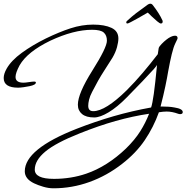

<svg xmlns="http://www.w3.org/2000/svg" viewBox="-49 -664 1008 1038"><path d="M240 354Q213 354 184.5 345.5Q156 337 135 327Q85 303 85 262Q85 142 366 32Q466 -7 564.5 -35.5Q663 -64 768 -83Q775 -103 782.5 -156.5Q790 -210 800 -313Q796 -306 790.5 -300Q785 -294 783 -291Q757 -262 721 -224.5Q685 -187 636 -137Q585 -85 538.5 -57Q492 -29 460 -29Q417 -29 394.5 -47.5Q372 -66 372 -98Q372 -158 450 -282Q529 -407 529 -444Q529 -473 512 -488Q495 -503 449 -503Q349 -503 223 -444Q99 -384 57 -311Q35 -270 35 -248Q35 -217 78 -217Q88 -217 107 -220Q127 -223 135 -223Q145 -223 145 -218Q145 -205 110 -198Q97 -195 78 -192.5Q59 -190 49 -190Q-29 -190 -29 -242Q-29 -265 -13 -293Q12 -337 69 -378.5Q126 -420 199 -456Q271 -491 332.5 -511Q394 -531 455 -531Q516 -531 553.5 -513.5Q591 -496 591 -456Q591 -437 583.5 -409Q576 -381 559 -352Q543 -326 512.5 -279Q482 -232 449 -167Q437 -144 432.5 -125Q428 -106 428 -92Q428 -63 455 -63Q521 -63 636 -176Q681 -221 722.5 -270Q764 -319 804 -371L809 -404Q811 -412 824.5 -426Q838 -440 851 -450Q862 -459 874.5 -465Q887 -471 897 -471Q911 -471 911 -458Q911 -454 910 -453L899 -430Q889 -410 879.5 -371Q870 -332 860 -277Q855 -246 845 -198Q835 -150 819 -88H831Q847 -88 862.5 -87Q878 -86 894 -83Q939 -76 939 -58Q939 -47 925 -47Q922 -47 919.5 -47.5Q917 -48 914 -49Q881 -61 852 -61Q843 -61 832.5 -60Q822 -59 810 -57Q781 24 733.5 94Q686 164 611 222Q529 286 434.5 320Q340 354 240 354ZM243 303Q288 303 332 296Q376 289 417 275Q473 256 527.5 221.5Q582 187 632 139Q680 92 709 46Q738 0 757 -49Q669 -36 576.5 -10Q484 16 382 57Q253 108 196 155.5Q139 203 139 253Q139 303 243 303ZM640 -537Q632 -537 634 -546Q636 -550 640 -553Q665 -576 686.5 -592.5Q708 -609 743 -634Q755 -644 764 -644Q772 -644 779 -634Q795 -613 807.5 -593.5Q820 -574 830 -552Q830 -550 830.5 -548.5Q831 -547 830 -545Q830 -537 820 -537Q815 -537 800.5 -549Q786 -561 771 -575.5Q756 -590 750 -596Q742 -592 725.5 -582Q709 -572 690.5 -562Q672 -552 658 -544.5Q644 -537 640 -537Z"/></svg>

Font: Corinthia
Style: Bold
Weight: 700
Designer: Robert E. Leuschke
Foundry: Robert E. Leuschke
Version: Version 1.013; ttfautohint (v1.8.3)